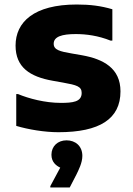

<svg xmlns="http://www.w3.org/2000/svg" viewBox="-20 -578 588 851"><path d="M52 -161V-20C106 -4 177 8 239 8C422 8 514 -51 514 -173C514 -276 438 -316 344 -333L298 -341C245 -350 218 -357 218 -384C218 -416 255 -427 316 -427C362 -427 415 -420 470 -398H478V-537C427 -552 380 -558 320 -558C130 -558 49 -480 49 -376C49 -280 112 -238 214 -220L259 -212C320 -201 342 -195 342 -166C342 -126 302 -122 249 -122C180 -122 108 -141 60 -161ZM247 165 203 247V253H289L319 195C328 176 345 144 345 113C345 69 314 44 275 44C236 44 208 70 208 108C208 141 230 157 247 165Z"/></svg>

Font: Kufam Arabic Latin Roman Bold
Style: Regular
Weight: 700
Designer: Wael Morcos & Artur Schmal
Version: Version 1.200;PS 001.200;hotconv 1.0.88;makeotf.lib2.5.64775